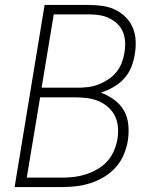

<svg xmlns="http://www.w3.org/2000/svg" viewBox="-20 -755 640 775"><path d="M39 0 160 -735H339Q367 -735 394.5 -731Q422 -727 445.5 -715.5Q469 -704 487.5 -685.5Q506 -667 516 -643Q526 -619 527.5 -591.5Q529 -564 524 -536Q520 -510 510 -484.5Q500 -459 481 -438Q462 -417 437 -403Q412 -389 387 -381Q415 -371 440 -353Q465 -335 480 -309Q495 -283 498 -251Q501 -219 496 -187Q491 -158 479.5 -130.5Q468 -103 447.5 -80Q427 -57 400.5 -41Q374 -25 346 -16Q318 -7 289.5 -3.5Q261 0 232 0ZM148 -401H293Q314 -401 335 -403.5Q356 -406 376 -413.5Q396 -421 415.5 -433.5Q435 -446 449 -463Q463 -480 471 -500.5Q479 -521 482 -541Q486 -563 485 -584.5Q484 -606 476.5 -625Q469 -644 454.5 -658Q440 -672 422 -681Q404 -690 383 -693.5Q362 -697 340 -697H197ZM88 -38H232Q256 -38 280 -41Q304 -44 327 -51.5Q350 -59 373 -72Q396 -85 413 -104Q430 -123 440 -146.5Q450 -170 454 -193Q458 -218 456 -242Q454 -266 444 -286.5Q434 -307 416.5 -322.5Q399 -338 377.5 -347Q356 -356 332 -359Q308 -362 284 -362H142Z"/></svg>

Font: Iosevka Aile Extralight
Style: Italic
Weight: 200
Italic angle: -9°
Designer: Belleve Invis
Foundry: Belleve Invis
Version: Version 31.1.0; ttfautohint (v1.8.4)